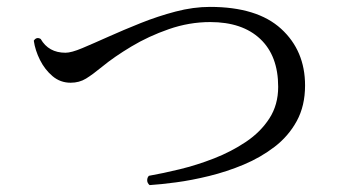

<svg xmlns="http://www.w3.org/2000/svg" viewBox="-20 -625 1040 557"><path d="M414 -88Q407 -94 407 -102Q407 -110 412 -115Q452 -122 501.5 -134Q551 -146 601 -165.5Q651 -185 693.5 -213.5Q736 -242 761.5 -281.5Q787 -321 787 -373Q787 -463 735 -512Q683 -561 590 -561Q529 -561 470 -540.5Q411 -520 361 -490Q311 -460 277 -432Q249 -409 229.5 -397Q210 -385 185 -385Q155 -385 132.5 -404Q110 -423 96 -451Q82 -479 78 -507Q86 -519 98 -512Q121 -472 170 -472Q187 -472 219 -485.5Q251 -499 294.5 -518.5Q338 -538 388 -558Q438 -578 489.5 -591.5Q541 -605 589 -605Q726 -605 795.5 -541.5Q865 -478 865 -377Q865 -318 841 -274Q817 -230 776.5 -199Q736 -168 687 -147.5Q638 -127 587 -114.5Q536 -102 491 -96Q446 -90 414 -88Z"/></svg>

Font: Zen Old Mincho
Style: Regular
Weight: 400
Designer: Yoshimichi Ohira
Foundry: Positype
Version: Version 1.001